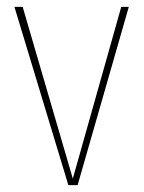

<svg xmlns="http://www.w3.org/2000/svg" viewBox="-20 -539 418 559"><path d="M355 -519 206 0H179L22 -519H46L192 -19L333 -519Z"/></svg>

Font: Fira Sans Extra Condensed Thin
Style: Regular
Weight: 250
Width: 1
Designer: Carrois Corporate & Edenspiekermann AG
Foundry: Carrois Corporate GbR & Edenspiekermann AG
Version: Version 4.203